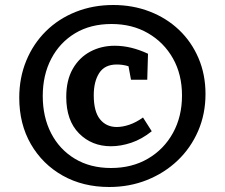

<svg xmlns="http://www.w3.org/2000/svg" viewBox="-20 -736 899 768"><path d="M417 12Q312 12 231 -33.5Q150 -79 103.5 -159.5Q57 -240 57 -345Q57 -425 85 -493Q113 -561 163.5 -611Q214 -661 283 -688.5Q352 -716 433 -716Q511 -716 578.5 -690Q646 -664 696 -616.5Q746 -569 774 -503.5Q802 -438 802 -360Q802 -280 772.5 -212Q743 -144 690.5 -94Q638 -44 568 -16Q498 12 417 12ZM424 -64Q508 -64 572 -101.5Q636 -139 672 -204.5Q708 -270 708 -354Q708 -438 672 -502Q636 -566 572.5 -603Q509 -640 426 -640Q342 -640 280.5 -603Q219 -566 185 -501Q151 -436 151 -352Q151 -268 184.5 -203Q218 -138 279.5 -101Q341 -64 424 -64ZM424 -151Q347 -151 296 -202.5Q245 -254 245 -348Q245 -415 271 -460.5Q297 -506 341 -529.5Q385 -553 439 -553Q504 -553 572 -521L569 -417H504L494 -471Q472 -478 447 -478Q399 -478 377 -444Q355 -410 355 -355Q355 -290 380 -259Q405 -228 447 -228Q470 -228 497 -237Q524 -246 552 -266L587 -211Q547 -179 505 -165Q463 -151 424 -151Z"/></svg>

Font: Bitter
Style: Bold
Weight: 700
Designer: Sol Matas, and Bitter project Authors
Foundry: Sol Matas
Version: Version 2.001